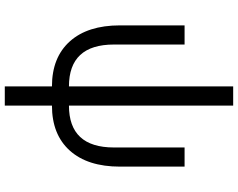

<svg xmlns="http://www.w3.org/2000/svg" viewBox="-116 -668 994 802"><g transform="rotate(90 381.0 -267.0)"><path d="M341 13Q220 13 153 -61.5Q86 -136 86 -271V-541H166V-246Q166 -58 341 -58V-744H421V-58Q596 -58 596 -246V-541H676V-271Q676 -136 609 -61.5Q542 13 421 13V210H341Z"/></g></svg>

Font: IBM Plex Sans SC
Style: Regular
Weight: 400
Designer: Mike Abbink; Paul van der Laan; Pieter van Rosmalen; Eunyou Noh; Wujin Sim; Chorong Kim; Dohee Lee; Yejin We; Jinhee Kim
Foundry: Sandoll Inc.
Version: Version 1.000